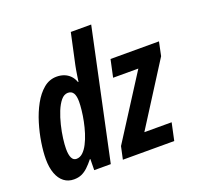

<svg xmlns="http://www.w3.org/2000/svg" viewBox="-132 -904 1092 1058"><g transform="rotate(-20 413.5 -375.0)"><path d="M127.9 9.8Q94.2 9.8 69.8 -9Q45.4 -27.8 32.2 -63.2Q19 -98.6 19 -147.9Q19 -190.4 27.3 -243.9Q35.6 -297.4 52.2 -352.1Q68.8 -406.7 94 -452.6Q119.1 -498.5 153.1 -526.9Q187 -555.2 230 -555.2Q252.9 -555.2 272.7 -547.9Q292.5 -540.5 307.6 -525.4Q322.8 -510.3 331.1 -486.8H334Q336.4 -504.9 339.1 -521.7Q341.8 -538.6 344.2 -553.2Q346.7 -567.9 349.1 -579.1L388.2 -759.8H507.8L346.2 0H249L250 -64.9H247.1Q228 -41 210.4 -24.4Q192.9 -7.8 173.3 1Q153.8 9.8 127.9 9.8ZM179.2 -91.8Q199.7 -91.8 216.6 -107.4Q233.4 -123 246.8 -149.2Q260.3 -175.3 270.3 -207Q280.3 -238.8 286.9 -271.7Q293.5 -304.7 296.6 -334Q299.8 -363.3 299.8 -383.8Q299.8 -417 289.6 -433.6Q279.3 -450.2 257.8 -450.2Q235.4 -450.2 217.3 -428.5Q199.2 -406.7 185.3 -372.3Q171.4 -337.9 161.9 -298.6Q152.3 -259.3 147.7 -223.1Q143.1 -187 143.1 -163.1Q143.1 -127.9 152.1 -109.9Q161.1 -91.8 179.2 -91.8ZM417 0 433.1 -74.2 668.9 -442.9H521L543 -544.9H827.1L810.1 -463.9L580.1 -102.1H740.2L718.3 0Z"/></g></svg>

Font: Open Sans Condensed
Style: Italic
Weight: 400
Width: 3
Italic angle: -12°
Designer: Monotype Design Team
Foundry: Monotype Imaging Inc.
Version: Version 3.000